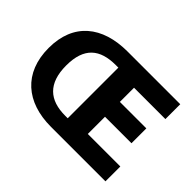

<svg xmlns="http://www.w3.org/2000/svg" viewBox="-125 -911 1169 1169"><g transform="rotate(45 459.5 -327.0)"><path d="M398 0H868V-128H588V-276H816V-404H588V-526H858V-654H404C188 -654 49 -544 49 -330C49 -115 188 0 398 0ZM412 -545H434V-109H412C278 -109 200 -175 200 -330C200 -485 277 -545 412 -545Z"/></g></svg>

Font: Falling Sky
Style: Bd+
Weight: 400
Designer: Paul D. Hunt
Foundry: Adobe Systems Incorporated
Version: Version 1.02